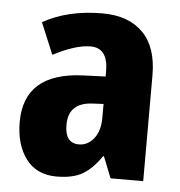

<svg xmlns="http://www.w3.org/2000/svg" viewBox="-45 -602 615 656"><g transform="rotate(5 262.0 -274.5)"><path d="M311 -251V-204Q311 -158 290 -132Q269 -106 239 -106Q191 -106 191 -169Q191 -245 273 -249ZM281 -559Q162 -559 77 -511L122 -403Q199 -443 250 -443Q310 -443 310 -363V-345L233 -342Q31 -334 31 -165Q31 -87 67.5 -38.5Q104 10 172 10Q229 10 262.5 -10Q296 -30 325 -73H328L357 0H469V-363Q469 -460 419.5 -509.5Q370 -559 281 -559Z"/></g></svg>

Font: Noto Sans Display SemiCondensed Extra
Style: Regular
Weight: 800
Width: 4
Designer: Monotype Design Team
Foundry: Monotype Imaging Inc.
Version: Version 1.900